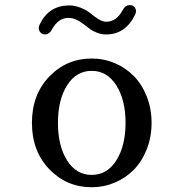

<svg xmlns="http://www.w3.org/2000/svg" viewBox="-20 -746 740 775"><path d="M350.1 9.8Q249 9.8 179 -63Q108.9 -135.7 108.9 -250Q108.9 -364.3 179 -437Q249 -509.8 350.1 -509.8Q399.4 -509.8 443.6 -491Q487.8 -472.2 520.5 -438.7Q553.2 -405.3 572.5 -356.2Q591.8 -307.1 591.8 -250Q591.8 -192.9 572.5 -143.8Q553.2 -94.7 520.5 -61.3Q487.8 -27.8 443.6 -9Q399.4 9.8 350.1 9.8ZM140.1 -647Q175.8 -722.2 255.9 -724.1Q281.7 -724.6 306.2 -714.6Q330.6 -704.6 345.5 -691.9Q360.4 -679.2 377.4 -668.7Q394.5 -658.2 408.2 -658.2Q450.2 -658.2 475.1 -705.1Q484.9 -723.6 500.7 -725.3Q516.6 -727.1 524.9 -714.6Q533.2 -702.1 524.9 -686Q486.3 -606.9 408.2 -606.9Q389.2 -606.9 371.6 -613.8Q354 -620.6 340.8 -630.6Q327.6 -640.6 314.9 -650.4Q302.2 -660.2 287.1 -667Q272 -673.8 255.9 -673.8Q214.8 -673.8 189 -626Q179.7 -608.4 164.3 -607.2Q148.9 -606 140.6 -618.4Q132.3 -630.9 140.1 -647ZM250.7 -401.4Q213.9 -342.8 213.9 -250Q213.9 -157.2 250.7 -98.6Q287.6 -40 350.1 -40Q412.6 -40 449.7 -98.9Q486.8 -157.7 486.8 -250Q486.8 -342.3 449.7 -401.1Q412.6 -460 350.1 -460Q287.6 -460 250.7 -401.4Z"/></svg>

Font: Director
Style: Regular
Weight: 400
Designer: Ange Degheest & May Jolivet & Justine Herbel
Foundry: Velvetyne Type Foundry
Version: Version 1.000;FEAKit 1.0